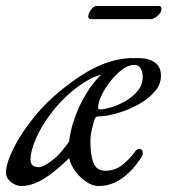

<svg xmlns="http://www.w3.org/2000/svg" viewBox="-27 -608 568 642"><path d="M44 14Q33 14 21 8Q9 2 1 -8Q-7 -18 -7 -30Q-7 -61 18 -111.5Q43 -162 87.5 -217Q132 -272 192 -318Q246 -360 288 -380.5Q330 -401 362 -407.5Q394 -414 418 -414L331 -360Q303 -360 271.5 -342.5Q240 -325 208 -298Q170 -265 139.5 -223.5Q109 -182 92 -142Q75 -102 75 -74Q75 -61 82.5 -55Q90 -49 103 -49Q119 -49 153 -76Q187 -103 235 -183L273 -151Q217 -89 176 -53Q135 -17 104 -1.5Q73 14 44 14ZM303 14Q280 14 257 -3Q234 -20 219 -44Q204 -68 203 -90Q200 -140 217 -196Q234 -252 265.5 -301.5Q297 -351 340 -382.5Q383 -414 434 -414Q469 -414 489.5 -400Q510 -386 511 -359Q513 -328 490.5 -302Q468 -276 433.5 -257.5Q399 -239 363.5 -229Q328 -219 303 -219Q293 -219 289 -209Q282 -185 278 -165Q274 -145 276 -113Q278 -76 289 -56.5Q300 -37 325 -37Q359 -37 384.5 -58.5Q410 -80 423 -99Q430 -110 439 -110Q450 -110 450 -98Q450 -97 450 -92.5Q450 -88 448 -86Q429 -55 406 -32.5Q383 -10 357.5 2Q332 14 303 14ZM308 -242Q319 -242 342.5 -248.5Q366 -255 391.5 -269.5Q417 -284 434.5 -305.5Q452 -327 450 -357Q449 -370 442.5 -380.5Q436 -391 421 -391Q402 -391 381 -375Q360 -359 341.5 -335.5Q323 -312 312 -288Q301 -264 301 -248Q301 -242 308 -242ZM277 -544Q273 -544 270.5 -546.5Q268 -549 268 -553Q268 -559 272 -567Q276 -575 282.5 -581.5Q289 -588 297 -588H504Q513 -588 513 -578Q513 -570 506.5 -562Q500 -554 492 -549Q484 -544 477 -544Z"/></svg>

Font: EB Garamond
Style: Italic
Weight: 400
Italic angle: -17.2°
Designer: Georg Duffner and Octavio Pardo
Foundry: Georg Duffner
Version: Version 1.001